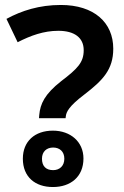

<svg xmlns="http://www.w3.org/2000/svg" viewBox="-20 -744 501 773"><path d="M137 -268H244L245 -276C247 -293 257 -316 319 -363C393 -420 436 -463 436 -548C436 -653 359 -724 225 -724C138 -724 67 -701 6 -668L51 -574C104 -601 156 -620 215 -620C280 -620 317 -592 317 -542C317 -493 293 -468 226 -417C160 -365 142 -326 138 -281ZM193 9C264 9 316 -32 316 -106C316 -173 264 -218 193 -218C120 -218 72 -175 72 -105C72 -32 121 9 193 9ZM194 -59C164 -59 149 -76 149 -105C149 -134 168 -150 194 -150C220 -150 239 -134 239 -105C239 -76 220 -59 194 -59Z"/></svg>

Font: Noto Sans Myanmar SemiBold
Style: Regular
Weight: 600
Designer: Monotype Design Team
Foundry: Monotype Imaging Inc.
Version: Version 2.107